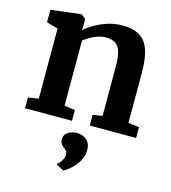

<svg xmlns="http://www.w3.org/2000/svg" viewBox="-122 -666 921 1036"><g transform="rotate(15 339.0 -148.0)"><path d="M99.6 -69V-460.7L35.8 -478.8V-548.4L202.8 -568.5H205.8L230.3 -548.8V-510.3L229.3 -486.4Q250.6 -506.1 282.9 -524.7Q315.2 -543.2 353.9 -555.4Q392.5 -567.6 433.3 -567.6Q493.9 -567.6 530.6 -545.5Q567.3 -523.4 584 -474.9Q600.7 -426.4 600.7 -347.3V-68.4L661.7 -60.3V0H402.7V-59.9L456.1 -68.4V-344.3Q456.1 -393.8 447.8 -424Q439.4 -454.2 419.4 -468Q399.4 -481.8 364.4 -481.8Q341.1 -481.8 318.6 -474Q296.1 -466.2 276.9 -454.7Q257.6 -443.2 243.7 -432.4V-69L303.5 -59.9V0H41.4V-59.9ZM423.9 133Q423.6 166.3 406.7 194.6Q389.8 223 367.5 242.8Q345.2 262.7 329.1 271.3H327.4L286.8 250.5L285.3 243.4Q298.5 237.7 309.3 218.9Q320 200.2 320 188Q320 172.2 313.3 164.8Q306.5 157.3 299.4 152.3Q291.5 146.8 284.1 137.2Q276.7 127.5 276.7 109.8Q276.7 89.5 288.7 77.8Q300.7 66.1 316.5 61.2Q332.3 56.3 342.6 56.3H345.7Q380.6 56.3 402.5 76.4Q424.3 96.6 423.9 133Z"/></g></svg>

Font: Merriweather Light
Style: Regular
Weight: 300
Version: Version 2.100